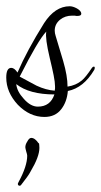

<svg xmlns="http://www.w3.org/2000/svg" viewBox="-24 -362 323 614"><path d="M118 12Q71 12 33 -27Q-4 -67 -4 -114Q-4 -145 12 -145Q22 -145 32 -130Q62 -200 117 -288Q152 -342 199 -342Q209 -342 222 -335Q236 -327 236 -318Q236 -311 223 -311Q222 -311 220 -311Q218 -311 215 -312H207Q184 -312 168 -299Q151 -285 151 -264Q151 -256 154 -247Q160 -227 166 -207Q172 -187 178 -167Q185 -143 188.5 -122.5Q192 -102 192 -85Q219 -89 238 -105Q250 -115 270 -145Q273 -149 276 -149Q279 -149 279 -145Q279 -141 277 -138Q243 -81 193 -71Q190 -36 172 -13Q153 12 118 12ZM151 -72Q152 -76 152 -79Q152 -82 152 -86Q152 -99 147.5 -121.5Q143 -144 135 -177Q120 -240 124 -261Q98 -234 39 -117Q58 -107 71.5 -99.5Q85 -92 93 -88Q123 -74 151 -72ZM97 -21Q137 -21 150 -60Q70 -60 28 -93Q30 -70 52 -46Q74 -21 97 -21ZM39 232Q35 232 33.5 228.5Q32 225 36 219Q63 169 63 136Q63 132 60 123Q57 112 57 109Q57 100 63 91Q69 79 76 79Q88 79 100 97V95Q101 95 101.5 101.5Q102 108 102 111Q102 139 74 186Q70 194 62 205Q54 216 43 230Q41 232 39 232Z"/></svg>

Font: Ruthie
Style: Regular
Weight: 400
Designer: Robert E. Leuschke
Foundry: Robert E. Leuschke
Version: Version 1.012